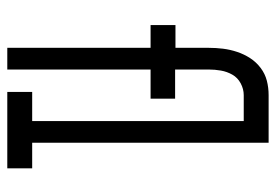

<svg xmlns="http://www.w3.org/2000/svg" viewBox="-138 -638 775 540"><g transform="rotate(90 250.0 -367.5)"><path d="M114 0V-403H50V-473H114V-566Q114 -587 116.5 -607Q119 -627 125.5 -646.5Q132 -666 143 -683Q154 -700 170.5 -712.5Q187 -725 206.5 -730Q226 -735 247 -735H310V-665H247Q230 -665 214 -656.5Q198 -648 189.5 -633Q181 -618 178 -601Q175 -584 175 -566V-472H257V-403H175V0ZM238 0V-70H320V-665H247V-735H381V-70H453V0Z"/></g></svg>

Font: Iosevka Fixed
Style: Regular
Weight: 400
Monospace: yes
Designer: Belleve Invis
Foundry: Belleve Invis
Version: Version 33.2.4